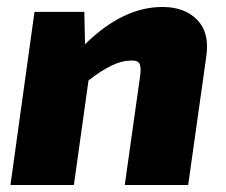

<svg xmlns="http://www.w3.org/2000/svg" viewBox="-20 -531 649 551"><path d="M222 -497 224 -404Q333 -511 446 -511Q510 -511 546 -474Q582 -437 572 -369L520 0H338L382 -312Q386 -340 379.5 -349.5Q373 -359 352 -357Q305 -356 234 -300L192 0H10L79 -497Z"/></svg>

Font: Exo 2.0 Extra Bold
Style: Italic
Weight: 800
Italic angle: -8°
Designer: Natanael Gama
Version: Version 1.001;PS 001.001;hotconv 1.0.70;makeotf.lib2.5.58329